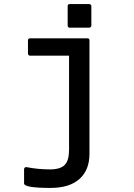

<svg xmlns="http://www.w3.org/2000/svg" viewBox="-20 -712 658 942"><path d="M98.1 188V118.2Q98.1 113.3 101.8 110.1Q105.5 106.9 109.9 107.9Q166 119.1 225.1 119.1Q275.9 119.1 297.4 97.2Q318.8 75.2 318.8 23.9V-439H127Q123 -439 120.1 -441.9Q117.2 -444.8 117.2 -449.2V-514.2Q117.2 -518.6 120.1 -521.2Q123 -523.9 127 -523.9H409.2Q418.9 -523.9 418.9 -514.2V43Q418.9 122.6 369.6 166.3Q320.3 210 228 210Q98.1 210 98.1 188ZM312 -585.9V-682.1Q312 -691.9 321.8 -691.9H418Q421.9 -691.9 425 -689.2Q428.2 -686.5 428.2 -682.1V-585.9Q428.2 -582.5 425 -579.3Q421.9 -576.2 418 -576.2H321.8Q317.4 -576.2 314.7 -579.1Q312 -582 312 -585.9Z"/></svg>

Font: Fragment Mono SemBd
Style: Regular
Weight: 600
Designer: Wei Huang based on Nimbus Sans by URW Studio, based on Helvetica by Max Miedinger.
Foundry: Wei Huang
Version: Version 1.011